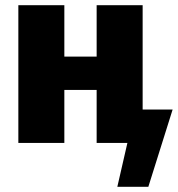

<svg xmlns="http://www.w3.org/2000/svg" viewBox="-20 -553 688 743"><path d="M554 170H434L473 0H354V-205H229V0H51V-533H229V-334H354V-533H532V-129H648Z"/></svg>

Font: Trujillo ExtraBold
Style: Regular
Weight: 800
Designer: Fira Sans original fonts by bBox Type GmbH, Carrois Corporate GbR, & Edenspiekermann AG / Changes by Cristiano Sobral
Foundry: Fira Sans original fonts by bBox Type GmbH, Carrois Corporate GbR, & Edenspiekermann AG / Changes by Cristiano Sobral
Version: Version 4.301;July 28, 2020;FontCreator 13.0.0.2655 64-bit